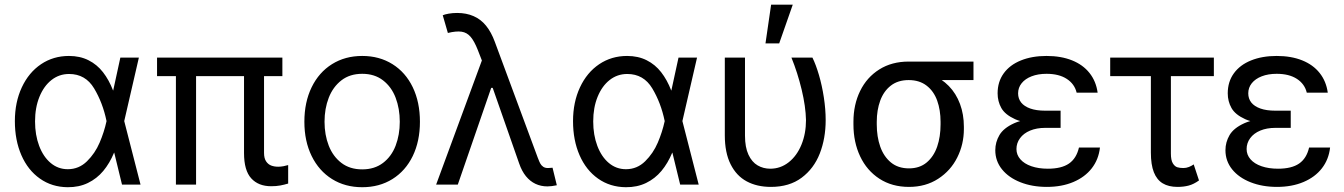

<svg xmlns="http://www.w3.org/2000/svg" viewBox="-20 -771 5613 802"><path d="M42.1 -265.2Q42.1 -343.9 71.1 -406.1Q100.1 -468.2 151.4 -502.8Q202.7 -537.3 268 -537.3Q314.2 -537.3 349.8 -519.3Q385.4 -501.4 410.2 -469.4Q435.1 -437.5 452.3 -393H484.8L498.6 -266.6L567 0H489.6L424.7 -266.6Q409.2 -341.5 373.1 -401.8Q337 -462 268.6 -462Q227.2 -462 195.1 -436.8Q163 -411.6 144.7 -366.5Q126.4 -321.5 126.4 -263.8Q126.4 -207.2 143.6 -161.6Q160.9 -116 191.8 -90.1Q222.7 -64.2 263.1 -64.2Q309.7 -64.2 343.4 -97.4Q377.1 -130.5 396.1 -175.1Q415.1 -219.6 424.7 -263.8L482.7 -530.4H560.1L498.6 -263.8L484.8 -133.3H456.5Q438.2 -89.1 411.4 -57Q384.7 -24.9 347.2 -6.7Q309.7 11.4 262.4 11Q196.8 10.4 146.8 -24.9Q96.7 -60.1 69.4 -122.6Q42.1 -185.1 42.1 -265.2Z M1159.5 -453H636V-530.4H1159.5ZM799 0H714.8V-530.4H799ZM1082.9 -530.4V-132.6Q1082.9 -109.8 1091.5 -97Q1100.1 -84.3 1113.1 -79.4Q1126 -74.6 1142.3 -74.6Q1152.6 -74.6 1164.4 -76.8Q1176.1 -79.1 1183.7 -81.5V-4.1H1183Q1167.1 0.7 1150.6 3.8Q1134 6.9 1112.6 6.9Q1059.4 6.9 1029.4 -26.1Q999.3 -59 999.3 -131.9V-530.4Z M1251.4 -262.4Q1251.4 -344.3 1281.8 -406.6Q1312.2 -468.9 1366.9 -503.1Q1421.6 -537.3 1493.1 -537.3Q1564.6 -537.3 1619.3 -503.1Q1674 -468.9 1704.1 -406.6Q1734.1 -344.3 1734.1 -262.4Q1734.1 -181.3 1704.1 -119.3Q1674 -57.3 1619.3 -23.1Q1564.6 11 1493.1 11Q1421.6 11 1366.9 -23.1Q1312.2 -57.3 1281.8 -119.3Q1251.4 -181.3 1251.4 -262.4ZM1649.9 -262.4Q1649.9 -317.3 1632.6 -362.7Q1615.3 -408.1 1579.9 -435.4Q1544.5 -462.7 1493.1 -462.7Q1441.3 -462.7 1406.1 -435.4Q1370.9 -408.1 1353.2 -362.7Q1335.6 -317.3 1335.6 -262.4Q1335.6 -207.9 1353.2 -162.6Q1370.9 -117.4 1406.1 -90.5Q1441.3 -63.5 1493.1 -63.5Q1544.5 -63.5 1579.9 -90.5Q1615.3 -117.4 1632.6 -162.6Q1649.9 -207.9 1649.9 -262.4Z M2148.5 -88.4 2022.8 -447.5 1996.5 -509 1975.8 -562.2Q1961.3 -599.1 1945.8 -617.2Q1930.2 -635.4 1908 -638.6Q1885.7 -641.9 1850.8 -633.3L1829.4 -707.2Q1837.4 -711 1853.9 -713.9Q1870.5 -716.9 1889.5 -716.9Q1927.8 -716.9 1958 -703.7Q1988.3 -690.6 2010.2 -663.7Q2032.1 -636.7 2047 -596L2227.2 -109.8Q2227.2 -109.1 2227.9 -108.4Q2232.4 -96 2236.7 -88.1Q2241 -80.1 2248.8 -74.6Q2256.6 -69.1 2268.6 -69.1Q2271.1 -69.1 2273.8 -69.4Q2276.6 -69.8 2279.7 -69.8Q2283.8 -70.1 2288 -70.4L2305.9 2.8Q2294.2 5.2 2284.7 6.4Q2275.2 7.6 2266.6 7.6Q2239.3 7.6 2216.7 -3.1Q2194.1 -13.8 2176.8 -35Q2159.5 -56.3 2148.5 -88.4ZM2009 -562.2 2044.2 -404H2031.8L1892.3 0H1801.8Z M2373.6 -265.2Q2373.6 -343.9 2402.6 -406.1Q2431.6 -468.2 2482.9 -502.8Q2534.2 -537.3 2599.4 -537.3Q2645.7 -537.3 2681.3 -519.3Q2716.9 -501.4 2741.7 -469.4Q2766.6 -437.5 2783.8 -393H2816.3L2830.1 -266.6L2898.5 0H2821.1L2756.2 -266.6Q2740.7 -341.5 2704.6 -401.8Q2668.5 -462 2600.1 -462Q2558.7 -462 2526.6 -436.8Q2494.5 -411.6 2476.2 -366.5Q2457.9 -321.5 2457.9 -263.8Q2457.9 -207.2 2475.1 -161.6Q2492.4 -116 2523.3 -90.1Q2554.2 -64.2 2594.6 -64.2Q2641.2 -64.2 2674.9 -97.4Q2708.6 -130.5 2727.6 -175.1Q2746.5 -219.6 2756.2 -263.8L2814.2 -530.4H2891.6L2830.1 -263.8L2816.3 -133.3H2788Q2769.7 -89.1 2742.9 -57Q2716.2 -24.9 2678.7 -6.7Q2641.2 11.4 2593.9 11Q2528.3 10.4 2478.2 -24.9Q2428.2 -60.1 2400.9 -122.6Q2373.6 -185.1 2373.6 -265.2Z M3091.9 -530.4V-204.4Q3091.9 -155.7 3106.4 -124.8Q3120.9 -93.9 3144.7 -80.1Q3168.5 -66.3 3197.5 -66.3Q3240.3 -66.3 3274.5 -93.2Q3308.7 -120.2 3327.7 -166.6Q3346.7 -213.1 3346.7 -269.3Q3345.6 -325.6 3328.6 -396.6Q3311.5 -467.5 3285.9 -530.4H3373.6Q3388.1 -501 3400.9 -457.4Q3413.7 -413.7 3421.3 -364Q3428.9 -314.2 3428.9 -269.3Q3428.9 -193 3404.4 -130Q3379.8 -67 3328.6 -28.7Q3277.3 9.7 3200.3 9.7Q3141.9 9.7 3098.9 -13.5Q3055.9 -36.6 3031.8 -84.9Q3007.6 -133.3 3007.6 -205.8V-530.4ZM3201 -751.4H3291.4L3234.8 -589.8H3177.5Z M3775.6 -513.8Q3785.9 -512.4 3795.1 -507.1Q3804.2 -501.7 3817.7 -491.7Q3824.9 -486.2 3833.4 -480.7Q3841.9 -475.1 3851 -469.6Q3860.2 -464.1 3870.9 -459.9Q3912.6 -443 3943.2 -411.8Q3973.8 -380.5 3990 -336.8Q4006.2 -293.2 4006.2 -241.7V-232Q4006.2 -168.5 3978.6 -113.3Q3951 -58 3898.8 -24.2Q3846.7 9.7 3776.9 9.7Q3705.8 9.7 3653.3 -24.5Q3600.8 -58.7 3572.9 -117.9Q3544.9 -177.1 3544.9 -251.4V-262.4Q3544.9 -333.9 3572.9 -391.1Q3600.8 -448.2 3653 -481Q3705.1 -513.8 3775.6 -513.8ZM3776.9 -67.7Q3821.5 -67.7 3851 -92.5Q3880.5 -117.4 3894.7 -158.7Q3908.8 -199.9 3908.8 -251.4V-262.4Q3908.8 -311.1 3894.7 -350.7Q3880.5 -390.2 3850.5 -413.3Q3820.4 -436.5 3775.6 -436.5Q3730.7 -436.5 3701 -413.3Q3671.3 -390.2 3656.8 -350.7Q3642.3 -311.1 3642.3 -262.4V-251.4Q3642.3 -199.9 3656.8 -158.7Q3671.3 -117.4 3701.3 -92.5Q3731.4 -67.7 3776.9 -67.7ZM4046.3 -436.5H3775.6V-513.8H4046.3Z M4410.2 -276.2V-236.9H4346Q4310.1 -236.9 4282.8 -225.5Q4255.5 -214.1 4240.7 -193.7Q4225.8 -173.3 4225.8 -148.5Q4225.8 -124.3 4242.1 -105.7Q4258.3 -87 4288 -76.7Q4317.7 -66.3 4357 -66.3Q4414 -66.3 4445.3 -87.9Q4476.5 -109.5 4486.9 -154.7H4574.6Q4569.1 -105 4540.4 -68Q4511.7 -31.1 4463.4 -10.7Q4415.1 9.7 4352.9 9.7Q4291.4 9.7 4242.4 -9.7Q4193.4 -29 4165.4 -63.7Q4137.4 -98.4 4137.4 -143.6Q4137.4 -177.1 4154.7 -206.7Q4172 -236.2 4216.2 -256.2Q4260.4 -276.2 4337 -276.2ZM4147.1 -381.2Q4147.1 -429.6 4172.7 -464.8Q4198.2 -500 4244.5 -518.6Q4290.7 -537.3 4351.5 -537.3Q4411.9 -537.3 4457.7 -519Q4503.5 -500.7 4530.9 -466.2Q4558.4 -431.6 4564.9 -384H4477.2Q4468.6 -420.2 4435.9 -441.5Q4403.3 -462.7 4351.5 -462.7Q4316 -462.7 4289.2 -452.3Q4262.4 -442 4247.6 -423.5Q4232.7 -405 4232.7 -381.2Q4232.7 -358.8 4245.5 -342.7Q4258.3 -326.7 4283.5 -317.7Q4308.7 -308.7 4346 -308.7H4410.2V-254.1H4337Q4262.1 -254.1 4220.1 -273.1Q4178.2 -292.1 4162.6 -319.9Q4147.1 -347.7 4147.1 -381.2Z M5050.4 -453H4617.4V-530.4H5050.4ZM4870.9 -530.4V-129.8Q4870.9 -102.2 4878.8 -89.1Q4886.7 -76 4897.3 -72.5Q4907.8 -69.1 4923.3 -69.1Q4934.7 -69.1 4946.1 -73.5Q4957.5 -78 4966.2 -84.3L4988.3 -17.3Q4966.2 -1.4 4945.3 4.1Q4924.4 9.7 4898.5 9.7Q4861.2 9.7 4836.7 -5.2Q4812.2 -20 4799.7 -51.6Q4787.3 -83.2 4787.3 -134V-530.4Z M5371.5 -276.2V-236.9H5307.3Q5271.4 -236.9 5244.1 -225.5Q5216.9 -214.1 5202 -193.7Q5187.2 -173.3 5187.2 -148.5Q5187.2 -124.3 5203.4 -105.7Q5219.6 -87 5249.3 -76.7Q5279 -66.3 5318.4 -66.3Q5375.3 -66.3 5406.6 -87.9Q5437.8 -109.5 5448.2 -154.7H5535.9Q5530.4 -105 5501.7 -68Q5473.1 -31.1 5424.7 -10.7Q5376.4 9.7 5314.2 9.7Q5252.8 9.7 5203.7 -9.7Q5154.7 -29 5126.7 -63.7Q5098.8 -98.4 5098.8 -143.6Q5098.8 -177.1 5116 -206.7Q5133.3 -236.2 5177.5 -256.2Q5221.7 -276.2 5298.3 -276.2ZM5108.4 -381.2Q5108.4 -429.6 5134 -464.8Q5159.5 -500 5205.8 -518.6Q5252.1 -537.3 5312.8 -537.3Q5373.3 -537.3 5419 -519Q5464.8 -500.7 5492.2 -466.2Q5519.7 -431.6 5526.2 -384H5438.5Q5429.9 -420.2 5397.3 -441.5Q5364.6 -462.7 5312.8 -462.7Q5277.3 -462.7 5250.5 -452.3Q5223.8 -442 5208.9 -423.5Q5194.1 -405 5194.1 -381.2Q5194.1 -358.8 5206.8 -342.7Q5219.6 -326.7 5244.8 -317.7Q5270 -308.7 5307.3 -308.7H5371.5V-254.1H5298.3Q5223.4 -254.1 5181.5 -273.1Q5139.5 -292.1 5124 -319.9Q5108.4 -347.7 5108.4 -381.2Z"/></svg>

Font: Pretendard Variable
Style: Regular
Weight: 400
Designer: Base glyphs from Inter by Rasmus Andersson; Hangul glyphs from Noto Sans CJK(Source Han Sans) by Jang Soo-young and Kang
Foundry: Kil Hyung-jin
Version: Version 1.100;FEAKit 1.0